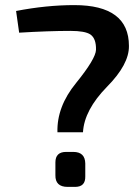

<svg xmlns="http://www.w3.org/2000/svg" viewBox="-20 -732 545 752"><path d="M43 -689Q162 -712 271 -712Q485 -712 485 -552Q486 -480 399 -392Q310 -301 305 -214H205Q202 -314 278 -407Q355 -502 356 -537Q357 -581 334 -597Q313 -611 256 -611Q171 -611 55 -604ZM267 -137Q313 -137 314 -92V-41Q315 0 274 0H245Q196 0 197 -46V-96Q197 -137 239 -137Z"/></svg>

Font: Taylor Sans Upright Semi Bold
Style: Regular
Weight: 600
Italic angle: -8°
Designer: Natanael Gama
Version: Version 1.001 September 8, 2015